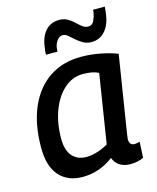

<svg xmlns="http://www.w3.org/2000/svg" viewBox="-114 -831 752 921"><g transform="rotate(-15 262.0 -371.0)"><path d="M418 10Q389 10 367 -3.5Q345 -17 336 -43Q304 -18 264.5 -4Q225 10 182 10Q109 10 67 -37Q25 -84 25 -176Q25 -293 61.5 -376.5Q98 -460 164.5 -504.5Q231 -549 322 -549Q369 -549 418 -539.5Q467 -530 501 -516Q482 -396 469.5 -318Q457 -240 450 -195.5Q443 -151 440 -132Q437 -113 437 -110Q437 -78 463 -78Q477 -78 489 -83L485 -4Q458 10 418 10ZM333 -111 387 -452Q371 -460 351.5 -463.5Q332 -467 310 -467Q258 -467 217 -431Q176 -395 152.5 -333Q129 -271 129 -193Q129 -136 154.5 -107Q180 -78 224 -78Q251 -78 280.5 -87.5Q310 -97 333 -111ZM163 -602Q163 -611 163.5 -617.5Q164 -624 166 -635Q172 -689 198.5 -718Q225 -747 267 -747Q290 -747 307.5 -737Q325 -727 339 -713.5Q353 -700 366 -690Q379 -680 395 -680Q415 -680 424 -700.5Q433 -721 436 -739Q437 -747 437 -752H495Q495 -744 494 -736.5Q493 -729 492 -721Q486 -666 459 -635Q432 -604 391 -604Q367 -604 349 -614.5Q331 -625 316.5 -638Q302 -651 289.5 -661.5Q277 -672 264 -672Q247 -672 234.5 -654Q222 -636 221 -614Q221 -609 220.5 -606.5Q220 -604 220 -602Z"/></g></svg>

Font: Georama Medium
Style: Italic
Weight: 500
Italic angle: -9°
Designer: Jean-Baptiste Levee
Foundry: Production Type
Version: Version 1.000